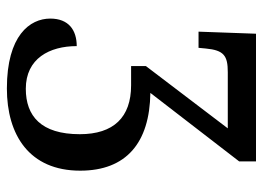

<svg xmlns="http://www.w3.org/2000/svg" viewBox="-123 -631 764 558"><g transform="rotate(90 259.0 -352.0)"><path d="M237 10C372 10 476 -55 476 -203C476 -337 395 -405 250 -407L449 -665V-714H78L72 -547H119L121 -568C126 -621 142 -632 190 -632H353L172 -394V-351H228C321 -351 370 -300 370 -202C370 -89 317 -45 238 -45C150 -45 114 -114 114 -193C68 -193 34 -170 34 -116C34 -57 83 10 237 10Z"/></g></svg>

Font: Noto Serif Condensed Medium
Style: Regular
Weight: 500
Width: 3
Designer: Monotype Design Team
Foundry: Monotype Imaging Inc.
Version: Version 2.015